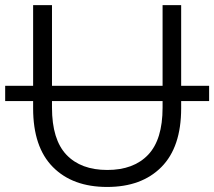

<svg xmlns="http://www.w3.org/2000/svg" viewBox="-21 -720 832 746"><path d="M395.3 6.4Q261.2 6.4 184.5 -71Q107.7 -148.4 107.7 -299.2V-700H181V-301.9Q181 -177.8 237.1 -118.7Q293.3 -59.6 395.9 -59.6Q498.4 -59.6 554.6 -118.7Q610.7 -177.8 610.7 -301.9V-700H682.9V-299.2Q682.9 -148.4 606.1 -71Q529.4 6.4 395.3 6.4ZM-0.9 -327.4V-386.7H791.5V-327.4Z"/></svg>

Font: Montserrat Thin
Style: Regular
Weight: 100
Designer: Julieta Ulanovsky
Foundry: Julieta Ulanovsky
Version: Version 9.000